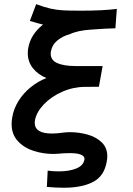

<svg xmlns="http://www.w3.org/2000/svg" viewBox="-20 -738 640 926"><path d="M263.5 88.5Q313.5 88.5 347.5 74.8Q381.5 61 387 33L387.5 29Q387.5 0.5 316.5 0.5Q289 0.5 259 3.5Q245 4.5 237.5 4.5Q189 4.5 143 -10Q97 -24.5 66.5 -57Q36 -89.5 36 -140Q36 -155 39 -172Q46 -214 69.5 -251.5Q93 -289 128.2 -317.5Q163.5 -346 204 -361.5Q162 -379 138 -410Q114 -441 114 -481Q114 -494.5 116 -505Q127 -571.5 187.5 -619.5Q165 -624.5 124 -637L154.5 -718Q194 -703 223.5 -696.5Q253 -690 283 -688.2Q313 -686.5 370.5 -686.5Q476 -686.5 543.5 -695L536.5 -601.5Q495 -601 424 -595.5Q356.5 -592 316.5 -573Q284 -564.5 258 -544Q232 -523.5 225.5 -490Q225 -485 224.5 -479.5Q224.5 -447 257.2 -433.2Q290 -419.5 343 -419.5H475L457 -319.5L389 -319Q332 -318.5 279.5 -295.2Q227 -272 191.5 -234.8Q156 -197.5 148.5 -157.5Q147.5 -149.5 147.5 -146Q147.5 -94 230.5 -94Q256 -94 289.5 -99Q303 -100.5 318.5 -100.5Q360.5 -100.5 401.5 -89.2Q442.5 -78 470 -52Q497.5 -26 497.5 15.5Q497.5 26 495 40Q483.5 110.5 429.8 139Q376 167.5 287 167.5Q251 167.5 206 163.5L210 85Q235 88.5 263.5 88.5Z"/></svg>

Font: JuliaMono ExtraBold
Style: Italic
Weight: 800
Italic angle: -9°
Monospace: yes
Designer: cormullion
Foundry: corm
Version: Version 0.057; ttfautohint (v1.8.4)